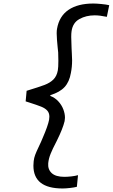

<svg xmlns="http://www.w3.org/2000/svg" viewBox="-20 -866 640 1089"><path d="M169.5 73.5Q169.5 61.5 171 48Q173 30 179.5 12.5Q186 -5 199 -32Q213.5 -62 222.5 -84.5Q252 -152.5 258.5 -187Q260 -197 260 -204.5Q260 -225.5 248 -238.8Q236 -252 213.8 -261Q191.5 -270 144.5 -285L125.5 -291L131 -351Q201.5 -372.5 232.5 -384.2Q263.5 -396 282.8 -415Q302 -434 308 -467Q311 -483.5 311 -521L310 -568.5L307 -597.5Q305 -618 303.2 -639.8Q301.5 -661.5 301.5 -676.5Q301.5 -693.5 303.5 -703Q316 -774.5 368.8 -810.2Q421.5 -846 509.5 -846Q527.5 -846 555.2 -843.2Q583 -840.5 599.5 -836.5L586 -770.5Q546.5 -779 517 -779Q468.5 -779 430.8 -758.2Q393 -737.5 386 -689.5Q384 -677.5 384 -656.5Q384 -641 386 -592L387.5 -561.5Q389 -541.5 389 -524Q389 -486 382 -452Q373.5 -402 346.5 -372.5Q319.5 -343 266 -326.5L265 -322Q291.5 -312 310.5 -291.5Q329.5 -271 339 -246.2Q348.5 -221.5 348.5 -198Q348.5 -191 346.5 -179Q336.5 -136.5 302.5 -68L296 -55Q279.5 -24 267.8 4.5Q256 33 253.5 60Q250.5 94.5 273.2 115.8Q296 137 345.5 137Q362.5 137 384.8 134.5Q407 132 422.5 127.5L416 193.5Q401 197.5 376.8 200.2Q352.5 203 335 203Q169.5 203 169.5 73.5Z"/></svg>

Font: JuliaMono
Style: Italic
Weight: 400
Italic angle: -9°
Monospace: yes
Designer: cormullion
Foundry: corm
Version: Version 0.057; ttfautohint (v1.8.4)